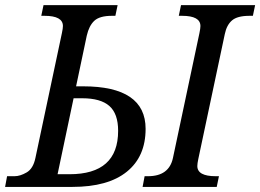

<svg xmlns="http://www.w3.org/2000/svg" viewBox="-41 -734 1022 754"><path d="M-13.2 -42H16.1Q38.1 -42 63.7 -56.9Q89.4 -71.8 98.1 -113.8L202.1 -604Q206.1 -622.6 206.1 -631.8Q206.1 -671.9 133.8 -671.9H121.1L129.9 -713.9H420.9L412.1 -671.9H398.9Q350.1 -671.9 329.3 -652.3Q308.6 -632.8 299.8 -594.2L257.8 -395H285.2Q530.8 -395 530.8 -228Q530.8 -119.1 457 -59.6Q383.3 0 243.2 0H-21ZM185.1 -49.8H231.9Q422.9 -49.8 422.9 -220.2Q422.9 -287.6 388.4 -317.9Q354 -348.1 282.2 -348.1H248ZM960.9 -713.9 952.1 -671.9H939Q891.1 -671.9 870.1 -653.8Q849.1 -635.7 841.8 -600.1L737.8 -109.9Q733.9 -91.3 733.9 -82Q733.9 -42 806.2 -42H818.8L810.1 0H519L526.9 -42H540Q623 -42 638.2 -113.8L742.2 -604Q746.1 -622.6 746.1 -631.8Q746.1 -671.9 673.8 -671.9H661.1L669.9 -713.9Z"/></svg>

Font: Droid Serif
Style: Italic
Weight: 400
Italic angle: -12°
Designer: Monotype Design team
Foundry: Monotype Imaging Inc.
Version: Version 1.03